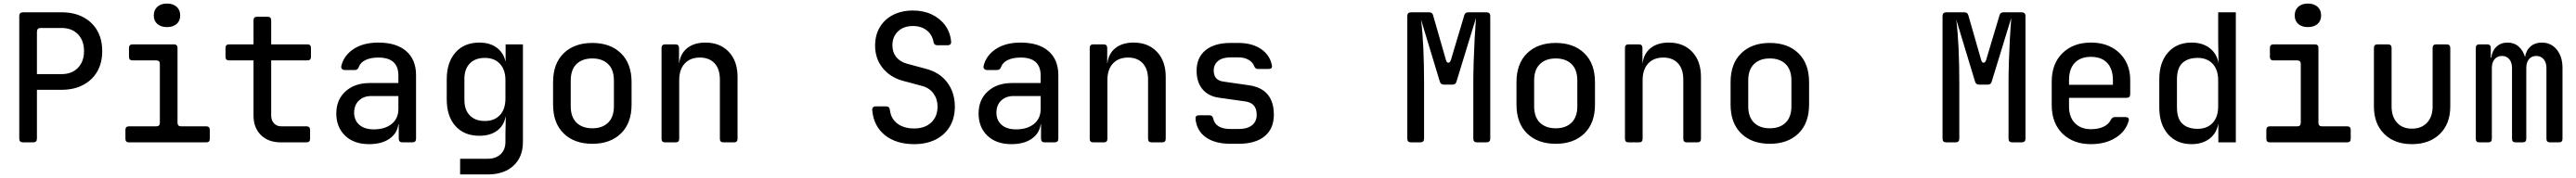

<svg xmlns="http://www.w3.org/2000/svg" viewBox="-20 -799 14440 999"><path d="M109 0Q88 0 88 -21V-709Q88 -730 109 -730H325Q395 -730 446 -703Q497 -676 525 -627.5Q553 -579 553 -512Q553 -446 525 -397.5Q497 -349 445.5 -322Q394 -295 325 -295H187V-21Q187 0 166 0ZM187 -383H325Q383 -383 417 -418.5Q451 -454 451 -512Q451 -571 417 -606.5Q383 -642 325 -642H208Q187 -642 187 -620Z M703 0Q683 0 683 -20V-70Q683 -90 703 -90H856Q876 -90 876 -110V-440Q876 -460 856 -460H723Q703 -460 703 -480V-530Q703 -550 723 -550H955Q975 -550 975 -530V-110Q975 -90 995 -90H1136Q1156 -90 1156 -70V-20Q1156 0 1136 0ZM916 -647Q882 -647 862 -664.5Q842 -682 842 -712Q842 -743 862 -761Q882 -779 916 -779Q950 -779 970 -761Q990 -743 990 -712Q990 -682 970 -664.5Q950 -647 916 -647Z M1555 0Q1484 0 1442.5 -41Q1401 -82 1401 -150V-460H1264Q1244 -460 1244 -480V-530Q1244 -550 1264 -550H1401V-685Q1401 -705 1421 -705H1480Q1500 -705 1500 -685V-550H1703Q1723 -550 1723 -530V-480Q1723 -460 1703 -460H1500V-151Q1500 -124 1515.5 -107Q1531 -90 1557 -90H1698Q1718 -90 1718 -70V-20Q1718 0 1698 0Z M2049 10Q1964 10 1914.5 -37.5Q1865 -85 1865 -162Q1865 -239 1916.5 -286Q1968 -333 2052 -333H2213V-375Q2213 -476 2101 -476Q2058 -476 2029.5 -462.5Q2001 -449 1992 -425Q1986 -406 1969 -406H1913Q1903 -406 1897 -412Q1891 -418 1893 -428Q1906 -486 1960.5 -523Q2015 -560 2101 -560Q2202 -560 2257 -512Q2312 -464 2312 -377V-21Q2312 0 2291 0H2236Q2215 0 2215 -21V-101H2213Q2206 -50 2162.5 -20Q2119 10 2049 10ZM2075 -73Q2138 -73 2175.5 -103.5Q2213 -134 2213 -187V-260H2061Q2018 -260 1991.5 -234.5Q1965 -209 1965 -167Q1965 -124 1994 -98.5Q2023 -73 2075 -73Z M2559 180V92H2714Q2759 92 2786 66.5Q2813 41 2813 -3V-49L2815 -144H2814Q2804 -93 2765.5 -65Q2727 -37 2667 -37Q2582 -37 2533 -91.5Q2484 -146 2484 -241V-354Q2484 -449 2533 -504.5Q2582 -560 2667 -560Q2725 -560 2763.5 -532Q2802 -504 2813 -455H2814V-550H2911V-2Q2911 82 2858 131Q2805 180 2714 180ZM2698 -120Q2751 -120 2782 -153Q2813 -186 2813 -246V-349Q2813 -408 2782 -441Q2751 -474 2698 -474Q2643 -474 2613 -442.5Q2583 -411 2583 -357V-237Q2583 -183 2613 -151.5Q2643 -120 2698 -120Z M3300 8Q3199 8 3139.5 -50Q3080 -108 3080 -212V-338Q3080 -442 3139.5 -500Q3199 -558 3300 -558Q3401 -558 3460.5 -500Q3520 -442 3520 -338V-212Q3520 -108 3460.5 -50Q3401 8 3300 8ZM3300 -79Q3356 -79 3388.5 -110.5Q3421 -142 3421 -203V-347Q3421 -408 3388.5 -439.5Q3356 -471 3300 -471Q3244 -471 3211.5 -439.5Q3179 -408 3179 -347V-203Q3179 -142 3211.5 -110.5Q3244 -79 3300 -79Z M3708 0Q3688 0 3688 -20V-530Q3688 -550 3708 -550H3766Q3786 -550 3786 -530V-445H3787Q3794 -499 3832.5 -529.5Q3871 -560 3934 -560Q4016 -560 4065 -508Q4114 -456 4114 -368V-20Q4114 0 4094 0H4035Q4015 0 4015 -20V-352Q4015 -412 3985 -444Q3955 -476 3903 -476Q3849 -476 3818 -442.5Q3787 -409 3787 -349V-20Q3787 0 3767 0Z M5104 10Q5003 10 4940 -40.5Q4877 -91 4869 -180Q4867 -202 4890 -202H4947Q4966 -202 4968 -181Q4974 -132 5010.5 -105Q5047 -78 5104 -78Q5164 -78 5199.5 -111.5Q5235 -145 5235 -201Q5235 -243 5212 -274.5Q5189 -306 5147 -317L5039 -346Q4968 -366 4926.5 -418.5Q4885 -471 4885 -543Q4885 -602 4911.5 -646.5Q4938 -691 4986 -715.5Q5034 -740 5097 -740Q5156 -740 5202.5 -718Q5249 -696 5277.5 -657Q5306 -618 5311 -567Q5313 -545 5291 -545H5234Q5215 -545 5212 -565Q5205 -605 5174 -629Q5143 -653 5097 -653Q5045 -653 5013.5 -623Q4982 -593 4982 -545Q4982 -506 5003 -479.5Q5024 -453 5062 -442L5173 -412Q5248 -392 5290 -335.5Q5332 -279 5332 -201Q5332 -137 5304 -89.5Q5276 -42 5224.5 -16Q5173 10 5104 10Z M5649 10Q5564 10 5514.5 -37.5Q5465 -85 5465 -162Q5465 -239 5516.5 -286Q5568 -333 5652 -333H5813V-375Q5813 -476 5701 -476Q5658 -476 5629.5 -462.5Q5601 -449 5592 -425Q5586 -406 5569 -406H5513Q5503 -406 5497 -412Q5491 -418 5493 -428Q5506 -486 5560.5 -523Q5615 -560 5701 -560Q5802 -560 5857 -512Q5912 -464 5912 -377V-21Q5912 0 5891 0H5836Q5815 0 5815 -21V-101H5813Q5806 -50 5762.5 -20Q5719 10 5649 10ZM5675 -73Q5738 -73 5775.5 -103.5Q5813 -134 5813 -187V-260H5661Q5618 -260 5591.5 -234.5Q5565 -209 5565 -167Q5565 -124 5594 -98.5Q5623 -73 5675 -73Z M6108 0Q6088 0 6088 -20V-530Q6088 -550 6108 -550H6166Q6186 -550 6186 -530V-445H6187Q6194 -499 6232.5 -529.5Q6271 -560 6334 -560Q6416 -560 6465 -508Q6514 -456 6514 -368V-20Q6514 0 6494 0H6435Q6415 0 6415 -20V-352Q6415 -412 6385 -444Q6355 -476 6303 -476Q6249 -476 6218 -442.5Q6187 -409 6187 -349V-20Q6187 0 6167 0Z M6878 8Q6791 8 6739.5 -28Q6688 -64 6681 -131Q6679 -152 6700 -152H6759Q6776 -152 6780 -134Q6793 -75 6878 -75H6922Q6971 -75 6997.5 -96Q7024 -117 7024 -155Q7024 -222 6958 -230L6810 -251Q6751 -260 6719 -299.5Q6687 -339 6687 -402Q6687 -476 6737 -517Q6787 -558 6877 -558H6921Q6998 -558 7048 -524Q7098 -490 7109 -433Q7113 -412 7091 -412H7030Q7015 -412 7009 -430Q7001 -450 6978 -463.5Q6955 -477 6921 -477H6877Q6832 -477 6807.5 -457Q6783 -437 6783 -403Q6783 -348 6838 -341L6977 -321Q7120 -302 7120 -155Q7120 -77 7068.5 -34.5Q7017 8 6922 8Z M7889 0Q7868 0 7868 -21V-709Q7868 -730 7889 -730H7990Q8009 -730 8013 -712L8085 -461Q8089 -447 8098 -447Q8107 -447 8112 -461L8187 -712Q8191 -730 8210 -730H8311Q8333 -730 8333 -709V-21Q8333 0 8311 0H8259Q8238 0 8238 -21V-335Q8238 -388 8240 -452.5Q8242 -517 8245.5 -581.5Q8249 -646 8253 -698L8144 -342Q8140 -324 8121 -324H8073Q8055 -324 8050 -342L7945 -689Q7954 -616 7958 -526.5Q7962 -437 7962 -335V-21Q7962 0 7941 0Z M8700 8Q8599 8 8539.5 -50Q8480 -108 8480 -212V-338Q8480 -442 8539.5 -500Q8599 -558 8700 -558Q8801 -558 8860.5 -500Q8920 -442 8920 -338V-212Q8920 -108 8860.5 -50Q8801 8 8700 8ZM8700 -79Q8756 -79 8788.5 -110.5Q8821 -142 8821 -203V-347Q8821 -408 8788.5 -439.5Q8756 -471 8700 -471Q8644 -471 8611.5 -439.5Q8579 -408 8579 -347V-203Q8579 -142 8611.5 -110.5Q8644 -79 8700 -79Z M9108 0Q9088 0 9088 -20V-530Q9088 -550 9108 -550H9166Q9186 -550 9186 -530V-445H9187Q9194 -499 9232.5 -529.5Q9271 -560 9334 -560Q9416 -560 9465 -508Q9514 -456 9514 -368V-20Q9514 0 9494 0H9435Q9415 0 9415 -20V-352Q9415 -412 9385 -444Q9355 -476 9303 -476Q9249 -476 9218 -442.5Q9187 -409 9187 -349V-20Q9187 0 9167 0Z M9900 8Q9799 8 9739.5 -50Q9680 -108 9680 -212V-338Q9680 -442 9739.5 -500Q9799 -558 9900 -558Q10001 -558 10060.5 -500Q10120 -442 10120 -338V-212Q10120 -108 10060.5 -50Q10001 8 9900 8ZM9900 -79Q9956 -79 9988.5 -110.5Q10021 -142 10021 -203V-347Q10021 -408 9988.5 -439.5Q9956 -471 9900 -471Q9844 -471 9811.5 -439.5Q9779 -408 9779 -347V-203Q9779 -142 9811.5 -110.5Q9844 -79 9900 -79Z M10889 0Q10868 0 10868 -21V-709Q10868 -730 10889 -730H10990Q11009 -730 11013 -712L11085 -461Q11089 -447 11098 -447Q11107 -447 11112 -461L11187 -712Q11191 -730 11210 -730H11311Q11333 -730 11333 -709V-21Q11333 0 11311 0H11259Q11238 0 11238 -21V-335Q11238 -388 11240 -452.5Q11242 -517 11245.5 -581.5Q11249 -646 11253 -698L11144 -342Q11140 -324 11121 -324H11073Q11055 -324 11050 -342L10945 -689Q10954 -616 10958 -526.5Q10962 -437 10962 -335V-21Q10962 0 10941 0Z M11700 10Q11601 10 11540.5 -49Q11480 -108 11480 -210V-340Q11480 -442 11540.5 -501Q11601 -560 11700 -560Q11766 -560 11815.5 -533.5Q11865 -507 11892.5 -459.5Q11920 -412 11920 -349V-270Q11920 -250 11900 -250H11577V-202Q11577 -142 11610 -108Q11643 -74 11700 -74Q11741 -74 11770 -87.5Q11799 -101 11811 -126Q11820 -142 11833 -142H11893Q11915 -142 11912 -123Q11896 -62 11838.5 -26Q11781 10 11700 10ZM11577 -349V-323H11823V-349Q11823 -412 11791 -446Q11759 -480 11700 -480Q11641 -480 11609 -446Q11577 -412 11577 -349Z M12264 10Q12181 10 12132 -45.5Q12083 -101 12083 -196V-354Q12083 -449 12132 -504.5Q12181 -560 12264 -560Q12325 -560 12365.5 -529Q12406 -498 12415 -444L12413 -572V-730H12512V0H12414V-107Q12405 -52 12365 -21Q12325 10 12264 10ZM12298 -76Q12351 -76 12382 -109Q12413 -142 12413 -202V-348Q12413 -408 12382 -441Q12351 -474 12298 -474Q12243 -474 12212.5 -445.5Q12182 -417 12182 -353V-197Q12182 -133 12212.5 -104.5Q12243 -76 12298 -76Z M12703 0Q12683 0 12683 -20V-70Q12683 -90 12703 -90H12856Q12876 -90 12876 -110V-440Q12876 -460 12856 -460H12723Q12703 -460 12703 -480V-530Q12703 -550 12723 -550H12955Q12975 -550 12975 -530V-110Q12975 -90 12995 -90H13136Q13156 -90 13156 -70V-20Q13156 0 13136 0ZM12916 -647Q12882 -647 12862 -664.5Q12842 -682 12842 -712Q12842 -743 12862 -761Q12882 -779 12916 -779Q12950 -779 12970 -761Q12990 -743 12990 -712Q12990 -682 12970 -664.5Q12950 -647 12916 -647Z M13499 10Q13402 10 13344 -47Q13286 -104 13286 -202V-530Q13286 -550 13306 -550H13365Q13385 -550 13385 -530V-202Q13385 -144 13415.5 -110.5Q13446 -77 13499 -77Q13553 -77 13584 -110.5Q13615 -144 13615 -202V-530Q13615 -550 13635 -550H13694Q13714 -550 13714 -530V-202Q13714 -104 13655.5 -47Q13597 10 13499 10Z M13877 0Q13857 0 13857 -20V-530Q13857 -550 13877 -550H13921Q13941 -550 13941 -530V-475H13944Q13948 -513 13972.5 -536.5Q13997 -560 14035 -560Q14072 -560 14097 -538Q14122 -516 14133 -479Q14139 -517 14164 -538.5Q14189 -560 14227 -560Q14279 -560 14311 -520.5Q14343 -481 14343 -418V-20Q14343 0 14323 0H14273Q14253 0 14253 -20V-417Q14253 -448 14237.5 -466.5Q14222 -485 14196 -485Q14170 -485 14155 -467Q14140 -449 14140 -417V-20Q14140 0 14120 0H14080Q14060 0 14060 -20V-417Q14060 -448 14045 -466.5Q14030 -485 14004 -485Q13978 -485 13962.5 -467Q13947 -449 13947 -417V-20Q13947 0 13927 0Z"/></svg>

Font: Pitagon Sans Mono Medium
Style: Regular
Weight: 500
Monospace: yes
Designer: Travis Tran
Foundry: Pitagon
Version: Version 1.001; ttfautohint (v1.8.4.7-5d5b);gftools[0.9.26]